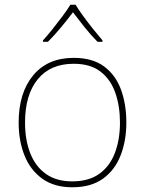

<svg xmlns="http://www.w3.org/2000/svg" viewBox="-20 -783 615 813"><path d="M515 -264Q515 -187 490.5 -124.5Q466 -62 415.5 -26Q365 10 286 10Q210 10 159.5 -26Q109 -62 84 -124Q59 -186 59 -264Q59 -390 120.5 -464Q182 -538 292 -538Q372 -538 421 -501.5Q470 -465 492.5 -403Q515 -341 515 -264ZM86 -264Q86 -191 108 -134.5Q130 -78 174.5 -46.5Q219 -15 286 -15Q356 -15 400.5 -47Q445 -79 466.5 -135.5Q488 -192 488 -264Q488 -333 468.5 -389.5Q449 -446 406 -479.5Q363 -513 292 -513Q193 -513 139.5 -447Q86 -381 86 -264ZM300 -763Q312 -743 332 -715.5Q352 -688 374 -660.5Q396 -633 414 -612V-606H393Q365 -634 337.5 -668.5Q310 -703 289 -731Q268 -703 239.5 -668.5Q211 -634 183 -606H162V-612Q181 -633 203 -660.5Q225 -688 245.5 -715.5Q266 -743 278 -763Z"/></svg>

Font: Noto Sans Cherokee Thin
Style: Regular
Weight: 100
Designer: Monotype Design Team
Foundry: Monotype Imaging Inc.
Version: Version 2.001; ttfautohint (v1.8.4.7-5d5b)